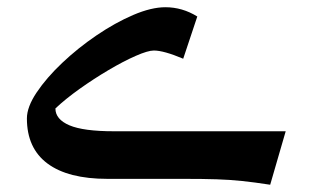

<svg xmlns="http://www.w3.org/2000/svg" viewBox="-20 -490 857 526"><path d="M762.7 -130.4 720.2 16.1Q676.3 9.3 643.3 5.9Q610.4 2.4 573.7 1.2Q537.1 0 482.4 0H274.4Q166.5 0 110.1 -42Q53.7 -84 53.7 -165.5Q53.7 -196.8 80.3 -236.6Q106.9 -276.4 150.1 -317.4Q193.4 -358.4 244.4 -393.1Q295.4 -427.7 345 -449Q394.5 -470.2 433.1 -470.2Q479.5 -470.2 520.5 -444.8L481.9 -329.1Q428.7 -351.6 401.4 -351.6Q385.3 -351.6 351.8 -336.9Q318.4 -322.3 277.8 -298.3Q237.3 -274.4 198.2 -246.6Q159.2 -218.8 131.8 -192.9Q131.8 -163.1 170.2 -146.7Q208.5 -130.4 292 -130.4Z"/></svg>

Font: Pinar-DS3-FD SemiBold
Style: Regular
Weight: 600
Designer: Amin Abedi
Version: Version 3.000